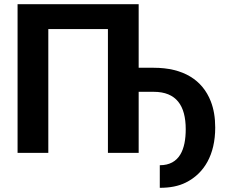

<svg xmlns="http://www.w3.org/2000/svg" viewBox="-20 -731 1084 918"><path d="M868 -113C868 -18 839 59 744 59V167C793 167 834 159 868 142C957 98 1009 8 1009 -121C1009 -169 1002 -210 988 -246C948 -349 856 -407 715 -407H643V-711H64V0H211V-592H496V0H643V-292H715C823 -292 868 -226 868 -113Z"/></svg>

Font: Asimov
Style: Regular
Weight: 500
Designer: Google
Version: Version 2.000980; 2014